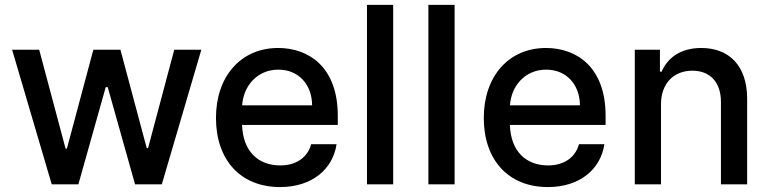

<svg xmlns="http://www.w3.org/2000/svg" viewBox="-20 -747 3118 778"><path d="M189.6 0H297.6L408.4 -393.8H416.5L527.3 0H635.7L795.8 -545.5H686.1L579.9 -146.7H574.6L468 -545.5H358.3L251.1 -144.9H245.7L138.8 -545.5H29.1Z M1114.7 11C1245.7 11 1328.8 -62.5 1343.8 -162.6H1240.8C1226.2 -108.7 1180 -76.7 1115.8 -76.7C1024.9 -76.7 964.1 -135.3 960.9 -240.8H1348.7V-278.4C1348.7 -475.5 1230.8 -552.6 1107.2 -552.6C955.3 -552.6 855.1 -436.8 855.1 -269.2C855.1 -99.8 953.8 11 1114.7 11ZM961.3 -320.3C965.9 -397.7 1021.7 -464.8 1108 -464.8C1190.3 -464.8 1244.3 -403.8 1244.7 -320.3Z M1573.2 -727.3H1467V0H1573.2Z M1822.1 -727.3H1715.9V0H1822.1Z M2199.9 11C2331 11 2414.1 -62.5 2429 -162.6H2326C2311.4 -108.7 2265.3 -76.7 2201 -76.7C2110.1 -76.7 2049.4 -135.3 2046.2 -240.8H2433.9V-278.4C2433.9 -475.5 2316.1 -552.6 2192.5 -552.6C2040.5 -552.6 1940.3 -436.8 1940.3 -269.2C1940.3 -99.8 2039.1 11 2199.9 11ZM2046.5 -320.3C2051.1 -397.7 2106.9 -464.8 2193.2 -464.8C2275.6 -464.8 2329.5 -403.8 2329.9 -320.3Z M2658.4 -323.9C2658.4 -410.9 2711.6 -460.6 2785.5 -460.6C2857.6 -460.6 2901.3 -413.4 2901.3 -334.2V0H3007.5V-346.9C3007.5 -481.9 2933.2 -552.6 2821.7 -552.6C2739.7 -552.6 2686.1 -514.6 2660.9 -456.7H2654.1V-545.5H2552.2V0H2658.4Z"/></svg>

Font: Magic Ui Pro Medium
Style: Regular
Weight: 500
Designer: Stefan Endress, Andreas Faust
Version: Version 1.000;FEAKit 1.0